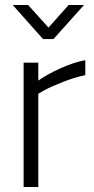

<svg xmlns="http://www.w3.org/2000/svg" viewBox="-20 -752 379 772"><path d="M75 0V-500H134V-428Q171 -454 224.5 -478Q278 -502 323 -510V-450Q280 -441 233 -422.5Q186 -404 160 -390L134 -375V0ZM153 -595 31 -732H93L175 -641L256 -732H318L195 -595Z"/></svg>

Font: Titillium Web
Style: Light
Weight: 300
Version: Version 1.001;PS 57.000;hotconv 1.0.70;makeotf.lib2.5.55311